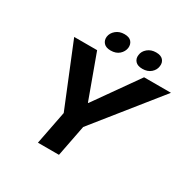

<svg xmlns="http://www.w3.org/2000/svg" viewBox="-191 -1051 1206 1225"><g transform="rotate(30 412.0 -438.0)"><path d="M248 0 296 -246 111 -700H280L397 -380H400L626 -700H824L448 -231L403 0ZM355 -741Q320 -741 303.5 -759.5Q287 -778 290 -805Q294 -834 319 -855Q344 -876 381 -876Q417 -876 432.5 -857.5Q448 -839 445 -812Q441 -783 417.5 -762Q394 -741 355 -741ZM589 -741Q553 -741 536.5 -759.5Q520 -778 524 -805Q527 -834 552 -855Q577 -876 614 -876Q650 -876 666 -857.5Q682 -839 678 -812Q675 -783 651 -762Q627 -741 589 -741Z"/></g></svg>

Font: REM SemiBold
Style: Italic
Weight: 600
Italic angle: -11°
Designer: Octavio Pardo
Foundry: Ashler Design
Version: Version 1.005;gftools[0.9.28]